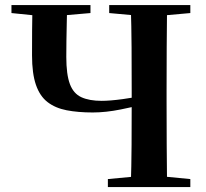

<svg xmlns="http://www.w3.org/2000/svg" viewBox="-20 -761 839 781"><path d="M161.5 -694.2 26.6 -707.9V-740.5H348V-707.9L189.7 -694.2ZM357.1 -303.5Q297.6 -303.5 251.4 -312.4Q205.2 -321.3 173.7 -345.5Q142.2 -369.6 126.2 -415.8Q110.3 -461.9 110.3 -535.6Q110.3 -587.2 110.6 -638.6Q111 -690 112 -740.5H253.2Q252.4 -707.3 251.6 -669.3Q250.7 -631.3 250.2 -594.9Q249.7 -558.5 249.7 -529.2Q249.7 -457.9 264.3 -419.1Q278.8 -380.4 310.9 -365.6Q343 -350.8 393.5 -350.8Q427 -350.8 478.9 -357.8Q530.8 -364.7 589.5 -376.9V-342.5Q531.6 -327.8 470.7 -315.7Q409.9 -303.5 357.1 -303.5ZM418.8 0V-32.6L575 -47.3H601.7L754.2 -32.6V0ZM511.9 0Q514.7 -85.2 515.2 -171.4Q515.7 -257.6 515.7 -342.7V-393.6Q515.7 -481.3 515.2 -567.7Q514.7 -654.1 511.9 -740.5H659.6Q658.6 -655.6 658.1 -568.4Q657.6 -481.3 657.6 -393.6V-346.1Q657.6 -259.9 658.1 -173.3Q658.6 -86.6 659.6 0ZM575 -694.2 424.2 -707.9V-740.5H754.2V-707.9L601.7 -694.2Z"/></svg>

Font: Early Summer Mincho VF
Style: Regular
Weight: 250
Designer: GuiWonder
Version: Version 1.002